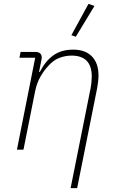

<svg xmlns="http://www.w3.org/2000/svg" viewBox="-20 -778 610 998"><path d="M102 0H68L163 -478H81L87 -508H164Q180 -508 188.5 -500.5Q197 -493 197 -479Q197 -475 196 -470.5Q195 -466 194 -460L183 -404H187Q216 -461 257.5 -490.5Q299 -520 360 -520Q424 -520 458 -484.5Q492 -449 492 -386Q492 -371 490 -353.5Q488 -336 485 -320L381 200H347L451 -320Q454 -336 455.5 -353Q457 -370 457 -380Q457 -435 430.5 -462Q404 -489 352 -489Q319 -489 287 -476.5Q255 -464 228 -432Q209 -412 190.5 -380Q172 -348 163 -306ZM471 -747 374 -587 351 -595 440 -758Z"/></svg>

Font: IBM Plex Sans ExtraLight
Style: Italic
Weight: 250
Italic angle: -11.31°
Designer: Mike Abbink, Paul van der Laan, Pieter van Rosmalen
Foundry: Bold Monday
Version: Version 3.201